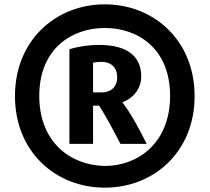

<svg xmlns="http://www.w3.org/2000/svg" viewBox="-20 -788 969 885"><path d="M877 -345C877 -87 688 77 463 77C238 77 49 -87 49 -345C49 -603 238 -768 463 -768C688 -768 877 -603 877 -345ZM764 -346C764 -564 616 -659 463 -659C310 -659 161 -563 161 -346C161 -132 305 -26 463 -23C616 -23 764 -129 764 -346ZM656 -125H535C504 -186 469 -250 437 -301H409V-125H300V-561C341 -574 390 -581 436 -581C566 -581 631 -529 631 -435C631 -378 592 -332 539 -315V-323C580 -272 624 -190 656 -125ZM520 -432C520 -485 483 -503 448 -503C432 -503 418 -501 409 -499V-362H448C487 -362 520 -383 520 -432Z"/></svg>

Font: Repo ExtraBold
Style: Bold
Weight: 700
Designer: Stefan Peev
Foundry: Context Ltd
Version: Version 1.502